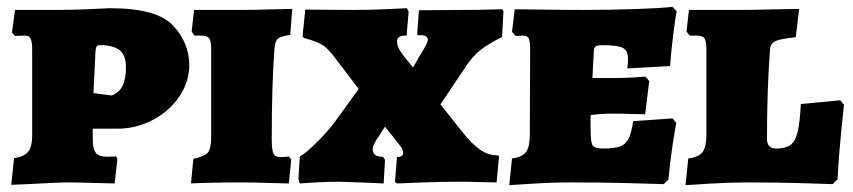

<svg xmlns="http://www.w3.org/2000/svg" viewBox="-20 -533 2493 561"><path d="M21 -71Q51 -75 62.5 -90Q74 -105 74 -137V-387Q74 -411 69.5 -420Q65 -429 54 -429L24 -428L15 -438L24 -504H146Q187 -504 234.5 -506Q282 -508 301 -509Q439 -509 486 -458Q533 -407 533 -343Q533 -294 504 -251Q475 -208 426.5 -182.5Q378 -157 323 -157H251V-126Q251 -98 260 -86.5Q269 -75 294 -75L319 -76L323 -69L315 3Q298 3 253.5 1.5Q209 0 172 0Q155 0 60 5L13 7ZM348 -337Q348 -371 330 -386Q312 -401 272 -401Q265 -401 262.5 -397.5Q260 -394 259 -383L253 -261L306 -254Q328 -262 338 -282Q348 -302 348 -337Z M545 -69Q578 -76 587.5 -87.5Q597 -99 597 -132V-390Q597 -414 591 -421.5Q585 -429 568 -429H548L540 -441L547 -504H685Q723 -504 769.5 -505.5Q816 -507 834 -507L828 -431Q800 -427 792 -420Q784 -413 782 -391Q774 -287 774 -127Q774 -95 779 -84.5Q784 -74 800 -74Q811 -74 817 -75Q823 -76 824 -76L831 -67L824 3Q807 3 762.5 1.5Q718 0 681 0Q636 0 594.5 1Q553 2 538 3Z M1169 -509 1174 -499 1168 -429H1164Q1140 -429 1140 -412Q1140 -399 1148.5 -385.5Q1157 -372 1169.5 -357Q1182 -342 1187 -336Q1191 -344 1195.5 -351Q1200 -358 1204 -366Q1230 -407 1230 -416Q1230 -424 1223.5 -427.5Q1217 -431 1200 -430L1199 -435L1204 -503L1337 -504Q1375 -504 1406.5 -505Q1438 -506 1448 -506L1451 -500L1447 -425Q1407 -405 1384 -387Q1361 -369 1342 -340L1267 -228L1332 -146Q1360 -111 1383.5 -95Q1407 -79 1435 -79L1438 -76L1431 0Q1418 0 1383 -1Q1348 -2 1317 -2Q1273 -2 1217.5 0Q1162 2 1140 3L1134 -2L1140 -74Q1158 -74 1158 -87Q1158 -95 1150 -106L1105 -163L1079 -123Q1069 -107 1069 -98Q1069 -86 1076 -80.5Q1083 -75 1099 -75L1105 -66L1101 3Q1084 2 1043 0.5Q1002 -1 971 -2Q939 -2 904 0Q869 2 856 3L852 -9L856 -76Q872 -84 904 -115.5Q936 -147 957 -175L1028 -273L965 -356Q940 -391 921.5 -402Q903 -413 868 -422L864 -427L872 -505Q882 -505 920 -504.5Q958 -504 1021 -504Q1058 -504 1104.5 -506Q1151 -508 1169 -509Z M1476 -70Q1506 -74 1517 -89Q1528 -104 1528 -139L1529 -387Q1529 -413 1525 -421Q1521 -429 1508 -429L1487 -428L1476 -440L1484 -506Q1505 -506 1563.5 -505Q1622 -504 1687 -504Q1762 -504 1836 -506.5Q1910 -509 1945 -513L1957 -500Q1954 -485 1947.5 -435.5Q1941 -386 1938 -340L1813 -333Q1813 -336 1814 -344Q1815 -352 1815 -361Q1815 -385 1800 -393Q1785 -401 1740 -401Q1725 -401 1720 -397Q1715 -393 1715 -382L1711 -305H1776Q1801 -305 1828 -306.5Q1855 -308 1866 -309L1877 -296L1865 -199Q1855 -199 1827 -200Q1799 -201 1768 -201Q1751 -201 1732 -199.5Q1713 -198 1706 -197Q1705 -186 1705.5 -170Q1706 -154 1706 -146Q1706 -116 1712 -107.5Q1718 -99 1742 -99Q1775 -99 1791.5 -105Q1808 -111 1816.5 -127.5Q1825 -144 1830 -179L1945 -187L1956 -174Q1953 -160 1945.5 -111.5Q1938 -63 1933 -8L1919 5Q1896 4 1815.5 2Q1735 0 1651 0Q1595 0 1539.5 3.5Q1484 7 1468 8Z M1991 -70Q2022 -74 2033 -89Q2044 -104 2044 -139V-390Q2044 -414 2038 -421.5Q2032 -429 2015 -429H1995L1986 -441L1993 -504H2132Q2177 -504 2234.5 -505.5Q2292 -507 2315 -507L2305 -424Q2261 -420 2246 -413Q2231 -406 2230 -389Q2221 -272 2221 -128Q2221 -99 2247 -99Q2275 -99 2289.5 -109.5Q2304 -120 2310.5 -147Q2317 -174 2320 -229L2435 -240L2446 -227Q2444 -209 2437.5 -144.5Q2431 -80 2427 -9L2413 5Q2392 4 2318 2Q2244 0 2166 0Q2111 0 2055 3.5Q1999 7 1983 8Z"/></svg>

Font: Alegreya SC Black
Style: Regular
Weight: 900
Designer: Juan Pablo del Peral
Foundry: Huerta Tipografica
Version: Version 2.007; ttfautohint (v1.6)